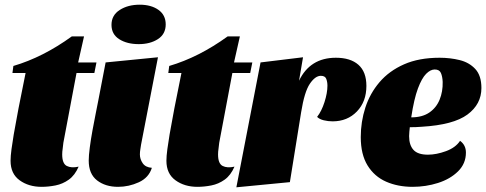

<svg xmlns="http://www.w3.org/2000/svg" viewBox="-20 -776 2071 818"><path d="M157 20Q102 20 63.5 -8Q25 -36 25 -91Q25 -111 29 -140.5Q33 -170 38.5 -203Q44 -236 50 -266Q56 -296 59 -315L89 -465H33L37 -495Q163 -532 286 -621H338L313 -510H391L382 -465H306L250 -168Q249 -155 247 -142.5Q245 -130 245 -118Q245 -79 264.5 -69Q284 -59 315 -66Q299 -29 273 -10.5Q247 8 216.5 14Q186 20 157 20Z M571 -588Q521 -588 488 -609Q455 -630 455 -670Q455 -711 490 -733.5Q525 -756 575 -756Q624 -756 655 -734Q686 -712 686 -672Q686 -631 653 -609.5Q620 -588 571 -588ZM483 20Q429 20 393.5 -7.5Q358 -35 358 -92Q358 -113 362.5 -147.5Q367 -182 374 -220.5Q381 -259 388 -293.5Q395 -328 399 -349L430 -510L653 -532L581 -160Q580 -152 578 -140.5Q576 -129 576 -118Q576 -98 588 -80.5Q600 -63 627 -61Q614 -19 571.5 0.5Q529 20 483 20Z M821 20Q766 20 727.5 -8Q689 -36 689 -91Q689 -111 693 -140.5Q697 -170 702.5 -203Q708 -236 714 -266Q720 -296 723 -315L753 -465H697L701 -495Q827 -532 950 -621H1002L977 -510H1055L1046 -465H970L914 -168Q913 -155 911 -142.5Q909 -130 909 -118Q909 -79 928.5 -69Q948 -59 979 -66Q963 -29 937 -10.5Q911 8 880.5 14Q850 20 821 20Z M987 22 1090 -510 1271 -532 1254 -432Q1301 -530 1411 -530Q1473 -530 1507 -500Q1541 -470 1541 -410Q1541 -343 1500.5 -301Q1460 -259 1397 -259Q1378 -259 1359.5 -263.5Q1341 -268 1331 -278Q1350 -302 1362.5 -341Q1375 -380 1375 -411Q1375 -427 1370 -440Q1365 -453 1347 -453Q1323 -453 1300 -419Q1277 -385 1263 -298L1215 0Z M1738 20Q1675 20 1625 -2Q1575 -24 1546 -71Q1517 -118 1517 -192Q1517 -257 1536.5 -317.5Q1556 -378 1597 -426Q1638 -474 1701.5 -502Q1765 -530 1853 -530Q1898 -530 1938.5 -520Q1979 -510 2005 -482Q2031 -454 2031 -401Q2031 -332 1971.5 -288Q1912 -244 1777 -236Q1765 -235 1752.5 -234.5Q1740 -234 1726 -234Q1725 -225 1724 -214.5Q1723 -204 1723 -196Q1723 -158 1741.5 -137.5Q1760 -117 1803 -117Q1839 -117 1880 -132Q1921 -147 1940 -176Q1965 -158 1965 -126Q1965 -79 1931.5 -46Q1898 -13 1846 3.5Q1794 20 1738 20ZM1732 -276Q1779 -276 1809 -296.5Q1839 -317 1853 -351.5Q1867 -386 1866 -427Q1865 -450 1858.5 -465Q1852 -480 1832 -480Q1814 -480 1795.5 -461.5Q1777 -443 1760.5 -399Q1744 -355 1732 -276Z"/></svg>

Font: Sansita Swashed Black
Style: Regular
Weight: 900
Designer: Pablo Cosgaya
Foundry: Omnibus-Type
Version: Version 1.003; ttfautohint (v1.8.3)